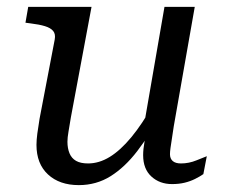

<svg xmlns="http://www.w3.org/2000/svg" viewBox="-20 -528 656 558"><path d="M186 -187Q182 -162 179 -145Q176 -128 176 -116Q176 -97 182 -82.5Q188 -68 201 -60.5Q214 -53 236 -53Q268 -53 299 -72Q330 -91 361.5 -129Q393 -167 425 -224L449 -199Q415 -136 379 -89Q343 -42 301.5 -16Q260 10 209 10Q153 10 119.5 -21Q86 -52 86 -107Q86 -121 88.5 -140Q91 -159 95 -183L139 -413Q142 -429 134.5 -438Q127 -447 110.5 -452Q94 -457 69 -460L54 -462L62 -508H246ZM485 -161Q482 -140 479.5 -124.5Q477 -109 475.5 -98Q474 -87 474 -80Q474 -67 482 -60Q490 -53 506 -53Q529 -53 551 -62Q573 -71 581 -74L571 -22Q561 -15 547 -8Q533 -1 516.5 3Q500 7 480 7Q444 7 420 -15Q396 -37 396 -77Q396 -86 397 -95.5Q398 -105 400 -116Q402 -127 405 -141L395 -144L458 -508H546Z"/></svg>

Font: Roboto Serif 20pt
Style: Italic
Weight: 400
Italic angle: -10°
Designer: Greg Gazdowicz
Foundry: Commercial Type
Version: Version 1.008